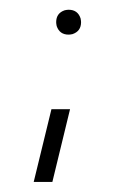

<svg xmlns="http://www.w3.org/2000/svg" viewBox="-20 -349 234 392"><path d="M48.8 22.5 85 -126H123L86.9 22.5ZM94.7 -303.7Q94.7 -322.3 112.3 -328.1Q117.2 -329.1 120.1 -329.1Q138.7 -329.1 144.5 -311.5Q145.5 -306.6 145.5 -303.7Q145.5 -285.2 127.9 -279.3Q123 -278.3 120.1 -278.3Q101.6 -278.3 95.7 -295.9Q94.7 -300.8 94.7 -303.7Z"/></svg>

Font: Post No Bills Jaffna Light
Style: Regular
Weight: 300
Designer: Kosala Senevirathne, Siva Puranthara, Lasantha Premarathna, Tharique Azeez
Foundry: Mooniak
Version: Version 1.220 ; ttfautohint (v1.6)